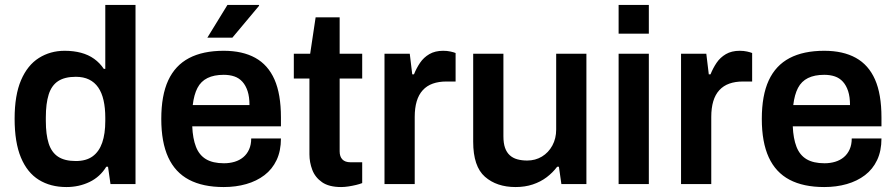

<svg xmlns="http://www.w3.org/2000/svg" viewBox="-20 -743 3617 775"><path d="M248 12Q184 12 137 -17Q90 -46 64.5 -107Q39 -168 39 -264Q39 -359 65 -419.5Q91 -480 137 -509Q183 -538 241 -538Q277 -538 307 -530Q337 -522 360 -505.5Q383 -489 399 -465H405V-723H527V0H426L416 -70H409Q384 -29 341.5 -8.5Q299 12 248 12ZM286 -93Q328 -93 354 -112Q380 -131 392.5 -167Q405 -203 405 -255V-268Q405 -307 398 -338Q391 -369 376.5 -390Q362 -411 339.5 -422Q317 -433 286 -433Q241 -433 214.5 -415.5Q188 -398 176.5 -361.5Q165 -325 165 -269V-255Q165 -200 176.5 -164Q188 -128 214.5 -110.5Q241 -93 286 -93Z M883 12Q799 12 743 -17.5Q687 -47 659 -108Q631 -169 631 -263Q631 -358 659 -418.5Q687 -479 743 -508.5Q799 -538 883 -538Q959 -538 1010.5 -509.5Q1062 -481 1088 -422Q1114 -363 1114 -269V-233H756Q758 -184 771 -150.5Q784 -117 811.5 -100.5Q839 -84 884 -84Q907 -84 927 -90Q947 -96 962 -108.5Q977 -121 985.5 -140Q994 -159 994 -184H1114Q1114 -134 1096.5 -97Q1079 -60 1047.5 -36Q1016 -12 974 0Q932 12 883 12ZM758 -319H987Q987 -352 979.5 -375Q972 -398 958.5 -413Q945 -428 926 -434.5Q907 -441 883 -441Q844 -441 817.5 -428Q791 -415 777 -388Q763 -361 758 -319ZM817 -591 898 -723H1025L1026 -720L918 -591Z M1357 12Q1308 12 1280 -7.5Q1252 -27 1240.5 -57.5Q1229 -88 1229 -120V-426H1166V-526H1232L1254 -673H1351V-526H1442V-426H1351V-132Q1351 -111 1362 -99.5Q1373 -88 1395 -88H1442V-4Q1432 0 1417.5 3.5Q1403 7 1387 9.5Q1371 12 1357 12Z M1532 0V-526H1634L1644 -443H1651Q1661 -468 1675.5 -489.5Q1690 -511 1713 -524.5Q1736 -538 1769 -538Q1785 -538 1798.5 -535Q1812 -532 1819 -529V-414H1782Q1751 -414 1727 -405.5Q1703 -397 1686.5 -379Q1670 -361 1662 -334Q1654 -307 1654 -271V0Z M2061 12Q1985 12 1937.5 -29.5Q1890 -71 1890 -171V-526H2012V-193Q2012 -165 2018.5 -146.5Q2025 -128 2037.5 -116.5Q2050 -105 2068 -100Q2086 -95 2108 -95Q2141 -95 2167.5 -111Q2194 -127 2209.5 -155.5Q2225 -184 2225 -220V-526H2347V0H2246L2236 -70H2229Q2211 -46 2186.5 -27.5Q2162 -9 2130.5 1.5Q2099 12 2061 12Z M2477 -607V-723H2599V-607ZM2477 0V-526H2599V0Z M2729 0V-526H2831L2841 -443H2848Q2858 -468 2872.5 -489.5Q2887 -511 2910 -524.5Q2933 -538 2966 -538Q2982 -538 2995.5 -535Q3009 -532 3016 -529V-414H2979Q2948 -414 2924 -405.5Q2900 -397 2883.5 -379Q2867 -361 2859 -334Q2851 -307 2851 -271V0Z M3307 12Q3223 12 3167 -17.5Q3111 -47 3083 -108Q3055 -169 3055 -263Q3055 -358 3083 -418.5Q3111 -479 3167 -508.5Q3223 -538 3307 -538Q3383 -538 3434.5 -509.5Q3486 -481 3512 -422Q3538 -363 3538 -269V-233H3180Q3182 -184 3195 -150.5Q3208 -117 3235.5 -100.5Q3263 -84 3308 -84Q3331 -84 3351 -90Q3371 -96 3386 -108.5Q3401 -121 3409.5 -140Q3418 -159 3418 -184H3538Q3538 -134 3520.5 -97Q3503 -60 3471.5 -36Q3440 -12 3398 0Q3356 12 3307 12ZM3182 -319H3411Q3411 -352 3403.5 -375Q3396 -398 3382.5 -413Q3369 -428 3350 -434.5Q3331 -441 3307 -441Q3268 -441 3241.5 -428Q3215 -415 3201 -388Q3187 -361 3182 -319Z"/></svg>

Font: Archivo SemiBold
Style: Regular
Weight: 600
Designer: Hector Gatti
Foundry: Omnibus-Type
Version: Version 2.001